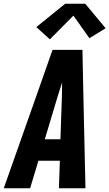

<svg xmlns="http://www.w3.org/2000/svg" viewBox="-43 -1000 581 1020"><path d="M-23 0 150 -490 236 -735H395L400 -490L411 0H270L275 -146H161L117 0ZM278 -260 286 -490Q286 -508 286.5 -526Q287 -544 287 -562Q281 -544 275.5 -526Q270 -508 264 -490L195 -260ZM222 -791 150 -856 303 -980H410L518 -850L432 -797L347 -917Z"/></svg>

Font: Iosevka SS04 Heavy Oblique
Style: Regular
Weight: 900
Italic angle: -9°
Monospace: yes
Designer: Belleve Invis
Foundry: Belleve Invis
Version: Version 19.0.0; ttfautohint (v1.8.4)